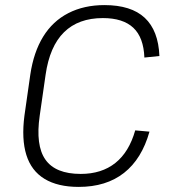

<svg xmlns="http://www.w3.org/2000/svg" viewBox="-20 -727 673 754"><path d="M289 7Q207 7 155 -24.5Q103 -56 83.5 -118.5Q64 -181 76 -273L99 -434Q112 -522 149.5 -583Q187 -644 248.5 -675.5Q310 -707 390 -707Q495 -707 548.5 -657Q602 -607 606 -507L547 -501Q544 -580 503.5 -618Q463 -656 384 -656Q288 -656 231.5 -600.5Q175 -545 159 -433L136 -273Q119 -156 158.5 -100Q198 -44 297 -44Q379 -44 433 -87Q487 -130 511 -215L567 -210Q537 -103 467 -48Q397 7 289 7Z"/></svg>

Font: Pathway Extreme 28pt ExtraLight
Style: Italic
Weight: 250
Italic angle: -8°
Designer: Eduardo Rodriguez Tunni
Foundry: Eduardo Rodriguez Tunni
Version: Version 1.001;gftools[0.9.26]